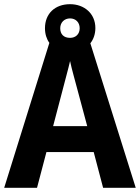

<svg xmlns="http://www.w3.org/2000/svg" viewBox="-20 -898 669 918"><path d="M473 0H629L412 -691C427 -710 436 -735 436 -764C436 -833 383 -878 315 -878C243 -878 195 -833 195 -763C195 -735 203 -711 216 -693L0 0H157L202 -171H428ZM315 -717C284 -717 268 -735 268 -763C268 -791 288 -810 315 -810C342 -810 361 -791 361 -763C361 -735 342 -717 315 -717ZM349 -474 397 -295H234L281 -474C287 -499 307 -570 315 -606C323 -567 339 -513 349 -474Z"/></svg>

Font: Noto Sans Malayalam SemiCondensed
Style: Bold
Weight: 700
Width: 4
Designer: Jelle Bosma - Monotype Design Team
Foundry: Monotype Imaging Inc.
Version: Version 2.104